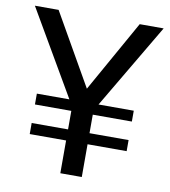

<svg xmlns="http://www.w3.org/2000/svg" viewBox="-80 -769 743 837"><g transform="rotate(10 292.0 -350.0)"><path d="M355 -324H511V-276H338V-194H511V-145H338V0H243V-145H82V-194H243V-276H82V-324H226L7 -700H112L293 -383L471 -700H577Z"/></g></svg>

Font: KoHo Medium
Style: Regular
Weight: 500
Version: Version 1.000; ttfautohint (v1.6)